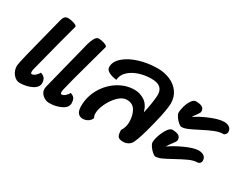

<svg xmlns="http://www.w3.org/2000/svg" viewBox="-71 -946 1726 1366"><g transform="rotate(30 792.0 -263.0)"><path d="M189 -554Q211 -554 237 -545.5Q263 -537 263 -526L222 -373Q161 -140 155 -113Q153 -105 153 -94Q153 -84 156 -81.5Q159 -79 163 -79Q176 -79 191 -92Q206 -105 214 -121Q241 -112 250 -96Q259 -80 259 -60Q259 -25 216 -3.5Q173 18 118 18Q88 18 64.5 -10.5Q41 -39 41 -79Q41 -105 121 -412L146 -510Q151 -531 160.5 -542.5Q170 -554 189 -554ZM450 -537Q472 -537 497 -528.5Q522 -520 522 -509L481 -360Q422 -146 411 -94Q409 -86 409 -75Q409 -65 412 -62.5Q415 -60 419 -60Q432 -60 447 -73Q462 -86 470 -102Q497 -93 504.5 -77.5Q512 -62 512 -41Q512 -6 469 15.5Q426 37 371 37Q343 37 318 16.5Q293 -4 293 -34Q293 -39 295 -51L399 -464Q406 -490 419 -513.5Q432 -537 450 -537Z M964 13Q929 13 920 -4Q911 -21 911 -53Q934 -88 934 -129Q934 -183 912 -221.5Q890 -260 841 -260Q806 -260 772 -226.5Q738 -193 716 -146.5Q694 -100 694 -65Q694 -44 703 -30Q694 -7 674 4Q654 15 635 15Q609 15 594.5 -3Q580 -21 580 -58Q580 -136 618.5 -203Q657 -270 720 -309.5Q783 -349 853 -349Q898 -349 936 -324Q974 -299 989 -242Q998 -278 1005.5 -327.5Q1013 -377 1013 -399Q1013 -437 990.5 -457Q968 -477 917 -477Q864 -477 816 -461Q768 -445 737 -415Q706 -385 704 -345Q665 -349 639.5 -363Q614 -377 614 -400Q614 -444 656.5 -481.5Q699 -519 770 -541Q841 -563 921 -563Q974 -563 1020.5 -543.5Q1067 -524 1095.5 -485.5Q1124 -447 1124 -391Q1124 -344 1091 -210.5Q1058 -77 1034 -28Q1025 -9 1006.5 2Q988 13 964 13Z M1271 -496Q1306 -496 1323.5 -486Q1341 -476 1341 -451Q1341 -442 1324 -419Q1308 -399 1301 -384Q1344 -415 1411.5 -442.5Q1479 -470 1519 -470Q1545 -470 1562.5 -458Q1580 -446 1580 -419Q1580 -410 1572 -401Q1564 -392 1556 -392Q1525 -392 1487.5 -377Q1450 -362 1396 -334Q1350 -310 1321.5 -298Q1293 -286 1272 -286Q1262 -286 1245.5 -300.5Q1229 -315 1216.5 -333.5Q1204 -352 1204 -364Q1204 -389 1213.5 -420.5Q1223 -452 1238.5 -474Q1254 -496 1271 -496ZM1227 -237Q1262 -237 1279.5 -226.5Q1297 -216 1297 -191Q1297 -185 1290 -174Q1283 -163 1274 -152Q1253 -125 1246 -110Q1292 -143 1359 -173Q1426 -203 1464 -203Q1490 -203 1507.5 -191Q1525 -179 1525 -151Q1525 -142 1517 -133.5Q1509 -125 1501 -125Q1470 -125 1433.5 -109Q1397 -93 1341 -62Q1292 -35 1265 -23Q1238 -11 1217 -11Q1207 -11 1190.5 -25.5Q1174 -40 1161.5 -58.5Q1149 -77 1149 -89Q1149 -114 1161.5 -149.5Q1174 -185 1192 -211Q1210 -237 1227 -237Z"/></g></svg>

Font: Sriracha
Style: Regular
Weight: 400
Designer: Suppakit Chalermlarp
Version: Version 1.002g